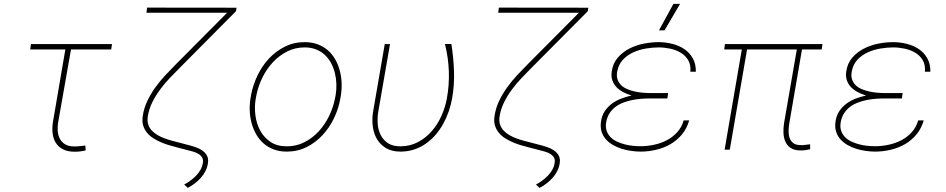

<svg xmlns="http://www.w3.org/2000/svg" viewBox="-20 -749 4735 961"><path d="M536.6 -501.5H335.4L271 -136.2Q267.1 -113.3 269 -92Q271 -70.8 279.8 -54.2Q288.6 -37.6 305.4 -27.1Q322.3 -16.6 348.6 -16.1Q363.3 -15.6 377.9 -17.3Q392.6 -19 407.2 -20.5L408.7 3.9Q394 7.3 379.4 9Q364.7 10.7 350.1 10.3Q316.9 9.8 294.7 -2Q272.5 -13.7 259.8 -33.4Q247.1 -53.2 243.7 -79.6Q240.2 -106 244.6 -136.2L307.1 -501.5H131.3L134.8 -528.3H540.5Z M1164.1 -710.4 1161.1 -692.9 880.4 -410.2Q855.5 -385.3 829.3 -357.9Q803.2 -330.6 780.8 -300Q758.3 -269.5 741.9 -236.3Q725.6 -203.1 719.7 -166.5Q716.3 -143.6 721.9 -126.2Q727.5 -108.9 739.7 -95.7Q752 -82.5 768.8 -72.8Q785.6 -63 804.4 -56.2Q823.2 -49.3 842.5 -44.2Q861.8 -39.1 878.9 -34.7L923.8 -22.9Q940.9 -18.6 959.5 -12.2Q978 -5.9 992.7 4.4Q1007.3 14.6 1015.6 29.5Q1023.9 44.4 1021 66.4Q1018.1 87.4 1008.8 106.2Q999.5 125 985.6 140.6Q971.7 156.2 954.8 169.2Q938 182.1 919.9 191.4L901.9 174.8Q917 166.5 932.6 155.3Q948.2 144 961.4 130.4Q974.6 116.7 983.6 100.6Q992.7 84.5 995.6 65.9Q998 49.3 991.2 38.6Q984.4 27.8 972.9 21Q961.4 14.2 947.3 10Q933.1 5.9 920.9 2.9L875.5 -8.8Q855.5 -14.2 833.3 -20.3Q811 -26.4 789.8 -35.2Q768.6 -43.9 749.5 -55.7Q730.5 -67.4 717 -83.3Q703.6 -99.1 697 -119.6Q690.4 -140.1 694.3 -166.5Q699.7 -206.1 716.6 -241.9Q733.4 -277.8 756.8 -310.5Q780.3 -343.3 807.9 -372.8Q835.4 -402.3 862.3 -429.2L1116.7 -685.1H712.9L716.3 -710.9Z M1236.8 -274.4Q1246.1 -323.7 1268.8 -371.1Q1291.5 -418.5 1325.9 -455.6Q1360.4 -492.7 1405.5 -515.4Q1450.7 -538.1 1504.9 -538.1Q1541 -538.1 1569.8 -527.3Q1598.6 -516.6 1620.4 -497.8Q1642.1 -479 1657 -453.4Q1671.9 -427.7 1679.9 -398.4Q1688 -369.1 1689.7 -337.4Q1691.4 -305.7 1686.5 -274.4L1683.1 -253.9Q1674.3 -204.6 1651.6 -157.2Q1628.9 -109.9 1594.5 -72.8Q1560.1 -35.6 1514.9 -12.9Q1469.7 9.8 1415.5 9.8Q1379.4 9.8 1350.6 -1Q1321.8 -11.7 1300 -30.5Q1278.3 -49.3 1263.4 -75Q1248.5 -100.6 1240.2 -129.9Q1231.9 -159.2 1230.2 -190.9Q1228.5 -222.7 1233.4 -253.9ZM1259.8 -253.9Q1252.9 -212.9 1258.5 -170.7Q1264.2 -128.4 1283 -94.2Q1301.8 -60.1 1334.5 -38.3Q1367.2 -16.6 1415.5 -16.6Q1463.9 -16.6 1504.2 -37.4Q1544.4 -58.1 1575.4 -91.8Q1606.4 -125.5 1627 -168Q1647.5 -210.4 1656.2 -253.9L1660.2 -274.4Q1664.6 -301.8 1663.6 -329.8Q1662.6 -357.9 1656 -384.3Q1649.4 -410.6 1637 -433.8Q1624.5 -457 1605.7 -474.4Q1586.9 -491.7 1561.8 -501.7Q1536.6 -511.7 1504.9 -511.7Q1457 -511.7 1416.5 -491Q1376 -470.2 1345 -436.5Q1314 -402.8 1293.2 -360.4Q1272.5 -317.9 1263.7 -274.4Z M1932.1 -528.3 1873 -188Q1868.2 -156.7 1870.8 -126.2Q1873.5 -95.7 1886.5 -71.3Q1899.4 -46.9 1923.1 -31.7Q1946.8 -16.6 1983.4 -16.6Q2031.7 -16.6 2071.3 -37.4Q2110.8 -58.1 2140.4 -91.8Q2169.9 -125.5 2189 -168Q2208 -210.4 2216.3 -253.9Q2229 -322.3 2226.6 -391.8Q2224.1 -461.4 2207 -528.8H2239.3Q2250 -460.4 2252.4 -392.1Q2254.9 -323.7 2242.7 -255.4Q2236.8 -222.7 2225.6 -190.4Q2214.4 -158.2 2198 -128.7Q2181.6 -99.1 2159.9 -74Q2138.2 -48.8 2111.3 -30Q2084.5 -11.2 2052.7 -0.7Q2021 9.8 1984.9 9.8Q1941.4 9.8 1912.6 -7.3Q1883.8 -24.4 1867.2 -52.2Q1850.6 -80.1 1845.9 -115.7Q1841.3 -151.4 1847.2 -189L1905.8 -528.3Z M2924.8 -710.4 2921.9 -692.9 2641.1 -410.2Q2616.2 -385.3 2590.1 -357.9Q2564 -330.6 2541.5 -300Q2519 -269.5 2502.7 -236.3Q2486.3 -203.1 2480.5 -166.5Q2477.1 -143.6 2482.7 -126.2Q2488.3 -108.9 2500.5 -95.7Q2512.7 -82.5 2529.5 -72.8Q2546.4 -63 2565.2 -56.2Q2584 -49.3 2603.3 -44.2Q2622.6 -39.1 2639.6 -34.7L2684.6 -22.9Q2701.7 -18.6 2720.2 -12.2Q2738.8 -5.9 2753.4 4.4Q2768.1 14.6 2776.4 29.5Q2784.7 44.4 2781.7 66.4Q2778.8 87.4 2769.5 106.2Q2760.3 125 2746.3 140.6Q2732.4 156.2 2715.6 169.2Q2698.7 182.1 2680.7 191.4L2662.6 174.8Q2677.7 166.5 2693.4 155.3Q2709 144 2722.2 130.4Q2735.4 116.7 2744.4 100.6Q2753.4 84.5 2756.3 65.9Q2758.8 49.3 2752 38.6Q2745.1 27.8 2733.6 21Q2722.2 14.2 2708 10Q2693.8 5.9 2681.6 2.9L2636.2 -8.8Q2616.2 -14.2 2594 -20.3Q2571.8 -26.4 2550.5 -35.2Q2529.3 -43.9 2510.3 -55.7Q2491.2 -67.4 2477.8 -83.3Q2464.4 -99.1 2457.8 -119.6Q2451.2 -140.1 2455.1 -166.5Q2460.4 -206.1 2477.3 -241.9Q2494.1 -277.8 2517.6 -310.5Q2541 -343.3 2568.6 -372.8Q2596.2 -402.3 2623 -429.2L2877.4 -685.1H2473.6L2477.1 -710.9Z M2988.3 -141.6Q2992.7 -171.4 3007.3 -193.1Q3022 -214.8 3042.7 -230.2Q3063.5 -245.6 3089.1 -255.4Q3114.7 -265.1 3141.1 -271Q3119.6 -277.3 3099.9 -287.6Q3080.1 -297.9 3065.9 -312.5Q3051.8 -327.1 3044.9 -346.9Q3038.1 -366.7 3042 -391.6Q3047.9 -432.6 3072 -460.4Q3096.2 -488.3 3129.6 -505.6Q3163.1 -522.9 3201.9 -530.5Q3240.7 -538.1 3276.4 -538.1Q3311 -538.1 3345 -529.5Q3378.9 -521 3405.3 -503.2Q3431.6 -485.4 3447.5 -457.3Q3463.4 -429.2 3462.9 -390.1H3435.5Q3438.5 -424.3 3424.8 -447.5Q3411.1 -470.7 3387.7 -484.9Q3364.3 -499 3334.7 -505.4Q3305.2 -511.7 3276.9 -511.7Q3246.6 -511.7 3213.1 -506.1Q3179.7 -500.5 3149.9 -487.1Q3120.1 -473.6 3098.4 -450.7Q3076.7 -427.7 3069.8 -393.1Q3064.9 -369.1 3070.8 -351.8Q3076.7 -334.5 3089.1 -322.5Q3101.6 -310.5 3119.4 -303Q3137.2 -295.4 3157.2 -291Q3177.2 -286.6 3197.3 -284.9Q3217.3 -283.2 3234.4 -283.2H3324.2L3320.3 -256.3H3234.4Q3213.4 -256.3 3190.2 -254.6Q3167 -252.9 3144.3 -248.3Q3121.6 -243.7 3100.1 -235.6Q3078.6 -227.5 3061.3 -214.6Q3043.9 -201.7 3031.7 -183.3Q3019.5 -165 3014.6 -140.1Q3009.8 -115.2 3015.6 -96.7Q3021.5 -78.1 3034.2 -64.5Q3046.9 -50.8 3065.4 -41.7Q3084 -32.7 3104.5 -27.1Q3125 -21.5 3146.2 -19.3Q3167.5 -17.1 3186 -17.1Q3219.2 -17.1 3253.7 -24.4Q3288.1 -31.7 3317.6 -47.1Q3347.2 -62.5 3369.6 -87.2Q3392.1 -111.8 3401.9 -146.5H3429.7Q3418 -106 3393.6 -76.4Q3369.1 -46.9 3336.4 -27.8Q3303.7 -8.8 3264.9 0.5Q3226.1 9.8 3186.5 9.8Q3164.1 9.8 3139.4 6.3Q3114.7 2.9 3091.3 -4.4Q3067.9 -11.7 3047.4 -23.7Q3026.9 -35.6 3012.2 -52.2Q2997.6 -68.8 2990.7 -91.1Q2983.9 -113.3 2988.3 -141.6ZM3350.6 -729.5H3383.8L3306.2 -597.2H3278.3Z M4092.8 -501.5H3994.1L3930.7 -132.3Q3927.7 -114.7 3927 -95.7Q3926.3 -76.7 3931.4 -60.8Q3936.5 -44.9 3948.5 -34.4Q3960.4 -23.9 3983.4 -22.9Q3996.1 -22 4009 -23.7Q4022 -25.4 4034.7 -26.9L4035.2 -2Q4022.5 1 4009.8 2.7Q3997.1 4.4 3984.4 3.9Q3954.6 3.4 3937 -8.8Q3919.4 -21 3910.9 -40.3Q3902.3 -59.6 3901.4 -83.7Q3900.4 -107.9 3904.3 -132.3L3968.3 -501.5H3719.2L3632.8 0H3606.9L3692.9 -501.5H3605L3608.4 -528.3H4096.7Z M4162.1 -141.6Q4166.5 -171.4 4181.2 -193.1Q4195.8 -214.8 4216.6 -230.2Q4237.3 -245.6 4262.9 -255.4Q4288.6 -265.1 4314.9 -271Q4293.5 -277.3 4273.7 -287.6Q4253.9 -297.9 4239.7 -312.5Q4225.6 -327.1 4218.8 -346.9Q4211.9 -366.7 4215.8 -391.6Q4221.7 -432.6 4245.8 -460.4Q4270 -488.3 4303.5 -505.6Q4336.9 -522.9 4375.7 -530.5Q4414.6 -538.1 4450.2 -538.1Q4484.9 -538.1 4518.8 -529.5Q4552.7 -521 4579.1 -503.2Q4605.5 -485.4 4621.3 -457.3Q4637.2 -429.2 4636.7 -390.1H4609.4Q4612.3 -424.3 4598.6 -447.5Q4585 -470.7 4561.5 -484.9Q4538.1 -499 4508.5 -505.4Q4479 -511.7 4450.7 -511.7Q4420.4 -511.7 4387 -506.1Q4353.5 -500.5 4323.7 -487.1Q4293.9 -473.6 4272.2 -450.7Q4250.5 -427.7 4243.7 -393.1Q4238.8 -369.1 4244.6 -351.8Q4250.5 -334.5 4262.9 -322.5Q4275.4 -310.5 4293.2 -303Q4311 -295.4 4331.1 -291Q4351.1 -286.6 4371.1 -284.9Q4391.1 -283.2 4408.2 -283.2H4498L4494.1 -256.3H4408.2Q4387.2 -256.3 4364 -254.6Q4340.8 -252.9 4318.1 -248.3Q4295.4 -243.7 4273.9 -235.6Q4252.4 -227.5 4235.1 -214.6Q4217.8 -201.7 4205.6 -183.3Q4193.4 -165 4188.5 -140.1Q4183.6 -115.2 4189.5 -96.7Q4195.3 -78.1 4208 -64.5Q4220.7 -50.8 4239.3 -41.7Q4257.8 -32.7 4278.3 -27.1Q4298.8 -21.5 4320.1 -19.3Q4341.3 -17.1 4359.9 -17.1Q4393.1 -17.1 4427.5 -24.4Q4461.9 -31.7 4491.5 -47.1Q4521 -62.5 4543.5 -87.2Q4565.9 -111.8 4575.7 -146.5H4603.5Q4591.8 -106 4567.4 -76.4Q4543 -46.9 4510.3 -27.8Q4477.5 -8.8 4438.7 0.5Q4399.9 9.8 4360.4 9.8Q4337.9 9.8 4313.2 6.3Q4288.6 2.9 4265.1 -4.4Q4241.7 -11.7 4221.2 -23.7Q4200.7 -35.6 4186 -52.2Q4171.4 -68.8 4164.6 -91.1Q4157.7 -113.3 4162.1 -141.6Z"/></svg>

Font: Roboto Mono Thin
Style: Italic
Weight: 250
Designer: Google
Version: Version 2.000985; 2015; ttfautohint (v1.3)